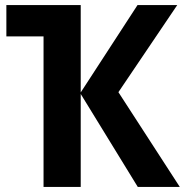

<svg xmlns="http://www.w3.org/2000/svg" viewBox="-20 -734 726 754"><path d="M676 -714 445 -372 686 0H521L297 -365V0H151V-591H5V-714H297V-371L520 -714Z"/></svg>

Font: Noto Sans SemiCondensed
Style: Bold
Weight: 700
Width: 4
Designer: Monotype Design Team
Foundry: Monotype Imaging Inc.
Version: Version 2.013; ttfautohint (v1.8.4.7-5d5b)